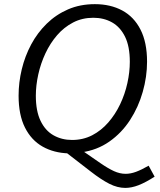

<svg xmlns="http://www.w3.org/2000/svg" viewBox="-20 -727 769 921"><path d="M581 174.4Q543.6 174.4 504.4 154.6Q465.2 134.7 414.7 95.4Q364.2 56 290.9 -0.3L309.3 8.7Q238.6 6.7 184.4 -23.8Q130.2 -54.4 99.7 -115.2Q69.2 -176 69.2 -268Q69.2 -331.3 84.4 -394.5Q99.6 -457.7 129.5 -513.7Q159.5 -569.7 203.9 -613.2Q248.2 -656.7 306.1 -681.9Q363.9 -707.1 435 -707.1Q510 -707.1 566.4 -676.7Q622.7 -646.4 654 -585Q685.4 -523.7 685.4 -431Q685.4 -359 664.7 -286.2Q644.1 -213.4 603.9 -151.4Q563.8 -89.4 504.6 -47.9Q445.5 -6.4 369.2 4L369.5 -8.1Q423.7 29.6 461.1 55.2Q498.4 80.9 526.7 93.9Q555 106.8 582.6 106.8Q606.3 106.8 632.5 97.2Q658.6 87.5 693 67.8L721.7 120.4Q678.7 148.1 644.9 161.3Q611 174.4 581 174.4ZM325.7 -55.6Q378.6 -55.6 422.3 -78.2Q465.9 -100.9 499.5 -139.6Q533.1 -178.2 556.3 -226.9Q579.4 -275.5 591 -328.3Q602.7 -381.1 602.7 -430.7Q602.7 -504.6 579.7 -551.1Q556.8 -597.5 517.3 -619.7Q477.9 -641.8 427.6 -641.8Q374.3 -641.8 330.7 -619.1Q287.1 -596.5 253.9 -558.1Q220.8 -519.8 198 -471.2Q175.2 -422.5 163.6 -369.9Q151.9 -317.3 151.9 -267.7Q151.9 -194.4 174.6 -147.3Q197.2 -100.2 236.8 -77.9Q276.4 -55.6 325.7 -55.6Z"/></svg>

Font: Bitter Thin
Style: Italic
Weight: 100
Italic angle: -9°
Designer: Sol Matas, and Bitter project Authors
Foundry: Sol Matas
Version: Version 2.002